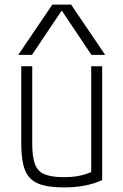

<svg xmlns="http://www.w3.org/2000/svg" viewBox="-20 -810 540 840"><path d="M259 10Q188 10 147 -7Q106 -24 89.5 -65.5Q73 -107 73 -180V-520H121V-182Q121 -124 133 -92Q145 -60 175 -47.5Q205 -35 259 -35Q287 -35 310 -38Q333 -41 354.5 -48Q376 -55 398 -66L379 -34V-520H427V-22Q392 -6 350.5 2Q309 10 259 10ZM60 -570 209 -790H291L440 -570H380L252 -761H248L120 -570Z"/></svg>

Font: M PLUS Code Latin Light
Style: Regular
Weight: 300
Designer: Coji Morishita
Foundry: UNDERFOREST DESIGN
Version: Version 1.002; ttfautohint (v1.8.3)